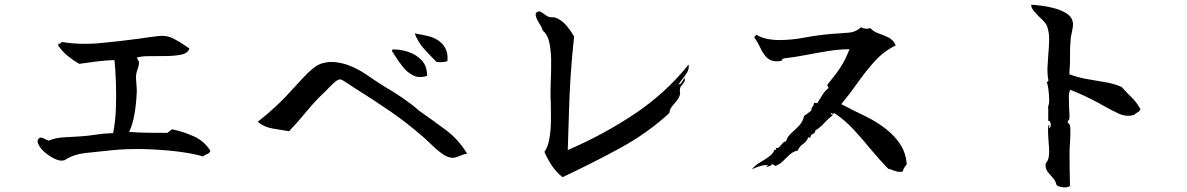

<svg xmlns="http://www.w3.org/2000/svg" viewBox="-20 -757 5040 815"><path d="M873 -117Q870 -107 860 -103.5Q850 -100 842 -93Q798 -106 732.5 -114Q667 -122 593.5 -124Q520 -126 452 -119Q394 -113 343 -107.5Q292 -102 254 -77Q237 -71 212 -83Q187 -95 167 -113Q149 -130 142 -146.5Q135 -163 148 -172Q153 -174 159.5 -172Q166 -170 172 -166Q176 -164 179.5 -162.5Q183 -161 187 -160Q215 -172 249 -174Q283 -176 319 -178Q352 -180 387.5 -185.5Q423 -191 460 -192Q470 -239 472 -296.5Q474 -354 472 -408.5Q470 -463 466 -502Q428 -501 389.5 -496Q351 -491 316 -486Q290 -501 267 -520Q244 -539 227 -564Q227 -569 229 -570.5Q231 -572 234 -572Q241 -574 241 -579Q320 -566 405 -574Q490 -582 572 -593Q592 -596 612.5 -599Q633 -602 653 -604Q688 -608 716 -593.5Q744 -579 768 -562Q772 -559 776 -556.5Q780 -554 784 -551Q777 -530 746.5 -524.5Q716 -519 679 -519Q674 -519 669 -519Q664 -519 659 -519Q631 -519 604.5 -518.5Q578 -518 560 -512Q571 -498 570 -488Q569 -478 565 -466Q563 -461 561 -454.5Q559 -448 558 -441Q557 -432 557.5 -421.5Q558 -411 559 -401Q560 -390 560.5 -379.5Q561 -369 560 -358Q558 -312 550 -268.5Q542 -225 528 -197Q572 -194 608.5 -193.5Q645 -193 690 -193Q697 -197 702.5 -202.5Q708 -208 712 -208Q762 -197 804.5 -177.5Q847 -158 873 -117Z M1963 -104Q1954 -104 1946.5 -101Q1939 -98 1931 -95Q1922 -91 1912.5 -88.5Q1903 -86 1892 -88Q1873 -92 1852.5 -107.5Q1832 -123 1812.5 -142Q1793 -161 1777 -175Q1707 -236 1638 -283.5Q1569 -331 1486 -383Q1477 -389 1464 -397.5Q1451 -406 1440 -413Q1429 -420 1424 -420Q1415 -420 1403.5 -410.5Q1392 -401 1381 -389.5Q1370 -378 1362 -370Q1319 -330 1282.5 -285.5Q1246 -241 1207 -200Q1173 -205 1136.5 -211.5Q1100 -218 1074 -240Q1115 -272 1152 -306.5Q1189 -341 1229 -386Q1244 -402 1264 -424Q1284 -446 1306 -464.5Q1328 -483 1347 -488Q1374 -496 1400 -493.5Q1426 -491 1451 -483Q1497 -467 1538 -438.5Q1579 -410 1613 -389Q1656 -364 1693 -338.5Q1730 -313 1759 -287Q1816 -247 1871.5 -206Q1927 -165 1963 -104ZM1793 -435Q1759 -424 1733.5 -437Q1708 -450 1689 -474.5Q1670 -499 1655 -523Q1652 -528 1649.5 -532Q1647 -536 1644 -540Q1644 -546 1647 -547Q1679 -548 1712.5 -537Q1746 -526 1769.5 -501.5Q1793 -477 1793 -435ZM1879 -497Q1855 -491 1833 -494Q1804 -523 1780 -549.5Q1756 -576 1740 -615Q1768 -611 1798.5 -603.5Q1829 -596 1850 -578Q1865 -565 1873.5 -545.5Q1882 -526 1879 -497Z M2903 -483Q2906 -465 2896 -448.5Q2886 -432 2873 -417Q2870 -412 2866.5 -407.5Q2863 -403 2860 -399Q2868 -398 2873.5 -407Q2879 -416 2884 -424Q2885 -426 2885 -427Q2889 -418 2885.5 -411.5Q2882 -405 2877 -399Q2874 -395 2871 -391Q2868 -387 2867 -383Q2866 -379 2866 -375.5Q2866 -372 2866 -368Q2867 -364 2867 -360Q2867 -356 2865 -352Q2861 -339 2851 -327.5Q2841 -316 2832 -304.5Q2823 -293 2821 -277Q2729 -192 2611.5 -128Q2494 -64 2368 -5Q2342 -25 2323.5 -52.5Q2305 -80 2291 -112Q2306 -134 2312 -168Q2318 -202 2318.5 -241Q2319 -280 2318 -317Q2317 -333 2317 -347.5Q2317 -362 2317 -376Q2317 -386 2317.5 -396Q2318 -406 2318 -416Q2320 -458 2319.5 -501Q2319 -544 2311.5 -577.5Q2304 -611 2284 -627Q2281 -637 2276.5 -645.5Q2272 -654 2267 -661Q2261 -671 2257 -680.5Q2253 -690 2254 -701Q2264 -711 2272 -708Q2280 -705 2289 -698Q2293 -695 2298 -691.5Q2303 -688 2308 -686Q2316 -683 2325.5 -683.5Q2335 -684 2341 -681Q2367 -670 2386.5 -646Q2406 -622 2417 -602Q2407 -511 2402 -431Q2397 -351 2395 -275Q2393 -199 2390 -120Q2545 -187 2676 -275Q2807 -363 2903 -483Z M3829 -60Q3824 -53 3819 -46Q3814 -39 3812 -29Q3797 -26 3787 -29Q3777 -32 3768 -35Q3764 -37 3759.5 -38.5Q3755 -40 3750 -41Q3712 -80 3677 -122.5Q3642 -165 3605 -205.5Q3568 -246 3522 -277Q3519 -272 3511 -276Q3508 -277 3507 -277Q3505 -270 3511 -271Q3515 -271 3516 -269Q3494 -252 3479 -235Q3464 -218 3440 -202Q3441 -196 3438 -193.5Q3435 -191 3431 -189Q3427 -187 3423.5 -183.5Q3420 -180 3420 -172Q3420 -172 3417 -173Q3414 -174 3411 -174Q3404 -156 3389 -146Q3374 -136 3366 -118Q3347 -114 3332.5 -101Q3318 -88 3304 -73.5Q3290 -59 3269 -52Q3268 -57 3265 -57Q3260 -57 3257 -61Q3253 -54 3246.5 -52Q3240 -50 3232 -48Q3233 -51 3237.5 -53Q3242 -55 3242 -55Q3229 -58 3212 -53.5Q3195 -49 3183 -43.5Q3171 -38 3171 -38Q3186 -56 3206 -67.5Q3226 -79 3243.5 -91.5Q3261 -104 3268 -122Q3271 -120 3273.5 -121Q3276 -122 3274 -129Q3283 -128 3287.5 -132.5Q3292 -137 3296 -142Q3300 -147 3304.5 -151.5Q3309 -156 3316 -157Q3323 -178 3339 -192Q3355 -206 3371 -222.5Q3387 -239 3394 -266Q3403 -271 3410 -277Q3417 -283 3424 -288Q3424 -299 3429 -304Q3434 -309 3435 -319Q3437 -322 3442 -320Q3448 -318 3451 -322Q3462 -339 3472 -355.5Q3482 -372 3498 -384Q3494 -388 3493.5 -391Q3493 -394 3491 -396Q3513 -423 3528.5 -443.5Q3544 -464 3558 -488Q3572 -512 3586 -548Q3544 -548 3496.5 -540.5Q3449 -533 3400.5 -523.5Q3352 -514 3306 -509Q3304 -508 3301.5 -505.5Q3299 -503 3297 -499Q3272 -494 3256 -500Q3240 -506 3229 -519Q3216 -535 3206 -557Q3196 -579 3182 -598Q3183 -603 3186 -604.5Q3189 -606 3190 -610Q3211 -597 3236 -592Q3261 -587 3289 -587Q3339 -587 3395 -597.5Q3451 -608 3509 -613Q3544 -616 3578.5 -618Q3613 -620 3634 -641Q3643 -637 3653.5 -635.5Q3664 -634 3674 -638Q3687 -623 3709 -615.5Q3731 -608 3752 -597.5Q3773 -587 3782 -564Q3732 -540 3693.5 -497.5Q3655 -455 3621 -406.5Q3587 -358 3551 -315Q3598 -290 3650.5 -265Q3703 -240 3745 -206Q3779 -179 3802 -143.5Q3825 -108 3829 -60Z M4821 -293Q4817 -284 4808.5 -280Q4800 -276 4794 -269Q4761 -260 4729.5 -274.5Q4698 -289 4670 -305Q4664 -308 4658 -311.5Q4652 -315 4647 -318Q4617 -334 4587.5 -348Q4558 -362 4523 -376Q4517 -364 4517 -344Q4517 -324 4518 -301Q4519 -288 4519.5 -275.5Q4520 -263 4519 -251Q4519 -250 4515.5 -246Q4512 -242 4512 -240Q4512 -237 4517 -232Q4522 -227 4522 -225Q4524 -213 4523.5 -192Q4523 -171 4522 -150Q4521 -139 4520.5 -129Q4520 -119 4520 -111Q4520 -73 4520.5 -37.5Q4521 -2 4522 32Q4512 40 4493 38Q4474 36 4465 29Q4461 11 4449.5 -1.5Q4438 -14 4428.5 -26Q4419 -38 4418 -55Q4418 -64 4423 -69.5Q4428 -75 4430 -83Q4434 -99 4433.5 -116.5Q4433 -134 4431 -154Q4430 -171 4429 -189Q4428 -207 4430 -226Q4435 -226 4434 -219.5Q4433 -213 4433 -213Q4442 -216 4440 -230.5Q4438 -245 4430 -244Q4429 -251 4429.5 -271Q4430 -291 4429 -305Q4434 -315 4433.5 -336.5Q4433 -358 4430 -379.5Q4427 -401 4423 -408Q4424 -409 4426 -410Q4431 -412 4430 -417Q4425 -445 4426.5 -473Q4428 -501 4430 -528Q4433 -559 4433.5 -588.5Q4434 -618 4425 -645Q4422 -654 4413 -664Q4404 -674 4393 -684Q4380 -697 4368.5 -710.5Q4357 -724 4357 -737Q4376 -736 4403.5 -732.5Q4431 -729 4459 -721Q4487 -713 4507.5 -700Q4528 -687 4533 -667Q4536 -656 4534 -642.5Q4532 -629 4529 -616Q4528 -610 4526.5 -604Q4525 -598 4525 -593Q4521 -553 4522 -521Q4523 -489 4519 -442Q4552 -429 4591 -422Q4630 -415 4669.5 -408.5Q4709 -402 4741 -388Q4764 -362 4784.5 -342.5Q4805 -323 4821 -293Z"/></svg>

Font: Yuji Syuku
Style: Regular
Weight: 400
Designer: Kataoka Yuji
Foundry: Kinuta Font Factory
Version: Version 3.002